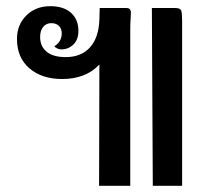

<svg xmlns="http://www.w3.org/2000/svg" viewBox="-20 -602 672 622"><path d="M404 -561Q404 -555 403 -539Q402 -523 402 -505V0H301L302 -393Q258 -346 181 -346Q116 -346 75.5 -380.5Q35 -415 35 -476Q35 -522 65.5 -552Q96 -582 143 -582Q186 -582 210 -560.5Q234 -539 234 -502Q234 -473 217.5 -457.5Q201 -442 179 -442Q172 -442 165.5 -445Q159 -448 156 -452Q180 -467 180 -494Q180 -509 171 -518Q162 -527 146 -527Q130 -527 120 -515Q110 -503 110 -482Q110 -452 131 -434.5Q152 -417 193 -417Q243 -417 271.5 -448.5Q300 -480 302 -539L303 -576H390Q404 -576 404 -561ZM570 -534V0H475L472 -576H548Q564 -576 567 -568Q570 -560 570 -534Z"/></svg>

Font: Krub SemiBold
Style: Regular
Weight: 600
Version: Version 1.000; ttfautohint (v1.6)